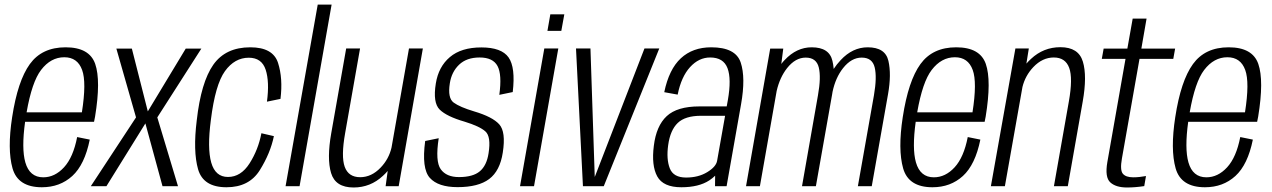

<svg xmlns="http://www.w3.org/2000/svg" viewBox="-20 -805 5498 830"><path d="M161 4.5Q57.5 4.5 34.2 -77.2Q11 -159 32.5 -298.5Q56.5 -455.5 109 -528Q161.5 -600.5 263.5 -600.5Q366.5 -600.5 391.5 -528.8Q416.5 -457 391 -301Q389 -288 386.5 -278.5H88.5Q72.5 -162.5 89.5 -103Q108 -38.5 167 -38.5Q217 -38.5 256.8 -81.8Q296.5 -125 313.5 -212.5L368 -201.5Q346 -93 292.5 -44.2Q239 4.5 161 4.5ZM95 -319.5H334Q354.5 -449.5 335 -502.5Q315 -557.5 258 -557.5Q199.5 -557.5 157.5 -502.5Q118 -451 95 -319.5Z M372.5 0 568 -297.5 483 -595H550L619 -323.5L783 -595H850.5L660 -297.5L749.5 0H682.5L608.5 -271.5L440 0Z M959 4.5Q858.5 4.5 836.2 -73.5Q814 -151.5 830.5 -284.5Q849 -449.5 902 -525Q955 -600.5 1062 -600.5Q1160 -600.5 1181.8 -533.5Q1203.5 -466.5 1192.5 -377.5L1134 -365.5Q1145.5 -451.5 1128.5 -503.5Q1111.5 -555.5 1055.5 -555.5Q994.5 -555.5 952.5 -497.5Q910.5 -439.5 891.5 -286Q875.5 -164 893.2 -102Q911 -40 965.5 -40Q1021.5 -40 1059 -99Q1096.5 -158 1110 -229L1164 -216.5Q1149 -143 1103 -69.2Q1057 4.5 959 4.5Z M1214.5 0 1353.5 -785H1413.5L1275 0Z M1647 0 1656 -66Q1646.5 -55 1635.5 -45Q1581.5 5.5 1508.5 5.5Q1430 5.5 1411.2 -57Q1392.5 -119.5 1412 -229.5L1476.5 -595.5H1536.5L1472 -229.5Q1454 -128.5 1470.2 -83.8Q1486.5 -39 1537 -39Q1586 -39 1625.5 -80.5Q1661 -117.5 1672.5 -167L1748 -595.5H1808L1703.5 0Z M1958 4Q1874 4 1838 -36.2Q1802 -76.5 1818 -195.5L1876.5 -207.5Q1861 -107.5 1885.2 -73.5Q1909.5 -39.5 1964 -39.5Q2024.5 -39.5 2054.2 -64.5Q2084 -89.5 2092 -142.5Q2103.5 -215 2078 -237.2Q2052.5 -259.5 1988.5 -279Q1911 -301.5 1880.8 -331.2Q1850.5 -361 1864 -444Q1875.5 -516.5 1924.8 -558.2Q1974 -600 2061 -600Q2148 -600 2178.5 -556.8Q2209 -513.5 2196.5 -407L2138.5 -395Q2150.5 -482.5 2130.8 -519.5Q2111 -556.5 2053.5 -556.5Q1997 -556.5 1964.5 -525.2Q1932 -494 1924.5 -444.5Q1914.5 -381 1941.2 -361.5Q1968 -342 2029.5 -323.5Q2109 -300 2138.2 -267.5Q2167.5 -235 2153.5 -145.5Q2141.5 -66.5 2094.8 -31.2Q2048 4 1958 4Z M2228 0 2333 -595.5H2393.5L2288.5 0ZM2359 -743H2419.5L2406.5 -671.5H2346.5Z M2500 0 2470 -595.5H2532.5L2551 -41H2551.5L2766 -595.5H2830L2590 0Z M3071 0 3071.5 -45.5Q3061 -35 3046 -25Q3000.5 4.5 2925.5 4.5Q2847 4.5 2821.2 -42.5Q2795.5 -89.5 2806.5 -175Q2817 -261 2862.2 -303Q2907.5 -345 3003.5 -345H3121.5L3126.5 -372.5Q3142.5 -464 3125 -510.2Q3107.5 -556.5 3050 -556.5Q3001 -556.5 2963 -514.8Q2925 -473 2909.5 -396L2851.5 -406.5Q2872 -505.5 2923.2 -553Q2974.5 -600.5 3054.5 -600.5Q3160 -600.5 3182 -534.8Q3204 -469 3183.5 -354L3121 0ZM3080 -110 3114.5 -304.5H3011Q2942 -304.5 2909.8 -273.5Q2877.5 -242.5 2868.5 -178Q2860 -117 2875.5 -77.2Q2891 -37.5 2946 -37.5Q2999 -37.5 3037.2 -60.8Q3075.5 -84 3080 -110Z M3205 0 3309.5 -595H3366L3357.5 -528.5Q3364 -537.5 3372 -545.5Q3423.5 -600.5 3489 -600.5Q3565 -600.5 3578.5 -542Q3582.5 -525.5 3584 -507Q3597 -527 3614 -545Q3665.5 -600.5 3731 -600.5Q3807 -600.5 3820.5 -542Q3834 -483.5 3819 -398.5L3748.5 0H3688.5L3758 -393Q3771.5 -471 3761.2 -513.5Q3751 -556 3705 -556Q3660.5 -556 3624.5 -510.5Q3592 -469.5 3579 -408Q3578 -403 3577.5 -398.5L3507 0H3447L3516 -393Q3530 -471 3519.5 -513.5Q3509 -556 3463 -556Q3418.5 -556 3382.5 -510.5Q3351 -470.5 3337.5 -412L3265 0Z M4011 4.5Q3907.5 4.5 3884.2 -77.2Q3861 -159 3882.5 -298.5Q3906.5 -455.5 3959 -528Q4011.5 -600.5 4113.5 -600.5Q4216.5 -600.5 4241.5 -528.8Q4266.5 -457 4241 -301Q4239 -288 4236.5 -278.5H3938.5Q3922.5 -162.5 3939.5 -103Q3958 -38.5 4017 -38.5Q4067 -38.5 4106.8 -81.8Q4146.5 -125 4163.5 -212.5L4218 -201.5Q4196 -93 4142.5 -44.2Q4089 4.5 4011 4.5ZM3945 -319.5H4184Q4204.5 -449.5 4185 -502.5Q4165 -557.5 4108 -557.5Q4049.5 -557.5 4007.5 -502.5Q3968 -451 3945 -319.5Z M4263.5 0 4369.5 -595.5H4427.5L4417 -530Q4426 -540.5 4437 -550.5Q4491 -601 4564 -601Q4642.5 -601 4661.2 -538.5Q4680 -476 4660.5 -366L4596 0H4536L4600.5 -366Q4618.5 -467 4602 -511.8Q4585.5 -556.5 4535.5 -556.5Q4486.5 -556.5 4447 -515Q4412 -478 4400 -429L4324 0Z M4852 5.5Q4804 5.5 4779.8 -16.5Q4755.5 -38.5 4767 -104.5L4845.5 -550.5H4743L4751 -595H4853.5L4876.5 -724.5H4936.5L4914 -595H5060L5052 -550.5H4906L4830 -120Q4821 -69.5 4834 -54Q4847 -38.5 4878.5 -38.5Q4905 -38.5 4934 -44L4926.5 -0.5Q4887.5 5.5 4852 5.5Z M5189 4.5Q5085.5 4.5 5062.2 -77.2Q5039 -159 5060.5 -298.5Q5084.5 -455.5 5137 -528Q5189.5 -600.5 5291.5 -600.5Q5394.5 -600.5 5419.5 -528.8Q5444.5 -457 5419 -301Q5417 -288 5414.5 -278.5H5116.5Q5100.5 -162.5 5117.5 -103Q5136 -38.5 5195 -38.5Q5245 -38.5 5284.8 -81.8Q5324.5 -125 5341.5 -212.5L5396 -201.5Q5374 -93 5320.5 -44.2Q5267 4.5 5189 4.5ZM5123 -319.5H5362Q5382.5 -449.5 5363 -502.5Q5343 -557.5 5286 -557.5Q5227.5 -557.5 5185.5 -502.5Q5146 -451 5123 -319.5Z"/></svg>

Font: Anybody Light
Style: Italic
Weight: 300
Italic angle: -10°
Designer: Tyler Finck
Foundry: Etcetera Type Company
Version: Version 1.010; ttfautohint (v1.8.3) -l 8 -r 50 -G 200 -x 14 